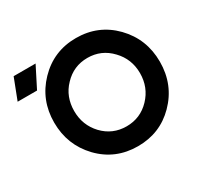

<svg xmlns="http://www.w3.org/2000/svg" viewBox="-240 -907 1165 1114"><g transform="rotate(-30 342.0 -350.0)"><path d="M-90 -561H40L111 -701H-36ZM387 -712Q237 -712 134 -605Q33 -500 33 -350Q33 -200 134 -94Q236 12 387 12Q535 12 636 -90Q741 -196 741 -350Q741 -502 638 -608Q536 -712 387 -712ZM387 -579Q480 -579 544 -511Q576 -478 592 -437.5Q608 -397 608 -350Q608 -255 544 -188Q480 -121 387 -121Q294 -121 230 -188Q167 -255 167 -350Q167 -397 182.5 -437.5Q198 -478 230 -511Q294 -579 387 -579Z"/></g></svg>

Font: Unageo
Style: Bold
Weight: 700
Designer: Richard Sepsi
Foundry: Richard Sepsi
Version: Version 2.000